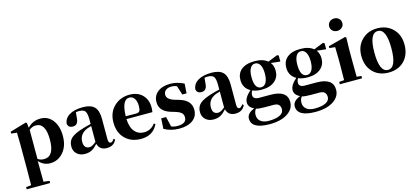

<svg xmlns="http://www.w3.org/2000/svg" viewBox="-77 -1500 5326 2435"><g transform="rotate(-15 2586.5 -283.0)"><path d="M266 -79Q297 -54 349 -54Q482 -54 482 -275Q482 -494 355 -494Q305 -494 266 -459ZM262 -488Q330 -563 434 -563Q529 -563 589 -489Q653 -410 653 -276Q653 -143 581 -61Q512 17 410 17Q322 17 263 -52V7Q263 65 265 221L342 230V259H35V230L102 223Q104 65 104 7V-320Q104 -395 101 -467L27 -475V-499L241 -562L255 -552Z M1032 -305Q994 -295 977 -288Q870 -244 870 -139Q870 -51 945 -51Q980 -51 1032 -97ZM834 -510 818 -504ZM1281 -61Q1246 17 1154 17Q1060 17 1036 -70Q993 -23 962 -6Q923 17 867 17Q802 17 762 -20Q721 -57 721 -119Q721 -188 767 -229Q814 -271 934 -306Q953 -311 980 -319L1006 -325L1032 -332V-393Q1032 -471 1011 -500Q989 -528 932 -528Q910 -528 890 -524L883 -453Q879 -358 808 -358Q751 -358 739 -409Q745 -481 809 -521Q875 -563 989 -563Q1095 -563 1142 -514Q1188 -466 1188 -357V-88Q1188 -37 1219 -37Q1240 -37 1264 -75Z M1623 -310Q1657 -310 1670 -329Q1682 -347 1682 -395Q1682 -459 1656 -494Q1632 -528 1591 -528Q1493 -528 1487 -311ZM1826 -118Q1762 17 1603 17Q1476 17 1398 -59Q1316 -138 1316 -275Q1316 -409 1405 -490Q1487 -563 1602 -563Q1711 -563 1774 -497Q1833 -434 1833 -335Q1833 -297 1827 -274H1487Q1491 -163 1541 -106Q1586 -54 1661 -54Q1752 -54 1807 -130Z M2198 -336Q2349 -291 2349 -167Q2349 -80 2284 -32Q2219 17 2105 17Q1996 17 1907 -33L1915 -169H1979L2010 -37Q2048 -22 2092 -22Q2210 -22 2210 -104Q2210 -138 2191 -159Q2168 -183 2111 -201L2053 -218Q1910 -262 1910 -382Q1910 -463 1969 -512Q2031 -563 2139 -563Q2224 -563 2316 -518L2308 -392H2252L2214 -510Q2183 -525 2142 -525Q2096 -525 2069 -503Q2041 -481 2041 -444Q2041 -383 2139 -353Z M2721 -305Q2683 -295 2666 -288Q2559 -244 2559 -139Q2559 -51 2634 -51Q2669 -51 2721 -97ZM2523 -510 2507 -504ZM2970 -61Q2935 17 2843 17Q2749 17 2725 -70Q2682 -23 2651 -6Q2612 17 2556 17Q2491 17 2451 -20Q2410 -57 2410 -119Q2410 -188 2456 -229Q2503 -271 2623 -306Q2642 -311 2669 -319L2695 -325L2721 -332V-393Q2721 -471 2700 -500Q2678 -528 2621 -528Q2599 -528 2579 -524L2572 -453Q2568 -358 2497 -358Q2440 -358 2428 -409Q2434 -481 2498 -521Q2564 -563 2678 -563Q2784 -563 2831 -514Q2877 -466 2877 -357V-88Q2877 -37 2908 -37Q2929 -37 2953 -75Z M3309 -263Q3332 -305 3332 -378Q3332 -451 3309 -492Q3285 -533 3244 -533Q3202 -533 3179 -492Q3156 -451 3156 -378Q3156 -221 3243 -221Q3285 -221 3309 -263ZM3226 35Q3146 35 3107 24Q3082 56 3082 101Q3082 155 3121 185Q3159 215 3228 215Q3324 215 3376 187Q3424 161 3424 116Q3424 35 3337 35ZM3561 -474 3440 -487Q3474 -443 3474 -378Q3474 -295 3417 -245Q3355 -190 3243 -190Q3173 -190 3121 -212Q3104 -184 3104 -155Q3104 -99 3183 -99H3330Q3550 -99 3550 53Q3550 141 3468 198Q3380 259 3229 259Q2988 259 2988 123Q2988 53 3088 14Q3015 -19 3015 -82Q3015 -146 3101 -222Q3011 -271 3011 -378Q3011 -462 3068 -511Q3130 -563 3244 -563Q3354 -563 3415 -512L3543 -563L3561 -552Z M3911 -263Q3934 -305 3934 -378Q3934 -451 3911 -492Q3887 -533 3846 -533Q3804 -533 3781 -492Q3758 -451 3758 -378Q3758 -221 3845 -221Q3887 -221 3911 -263ZM3828 35Q3748 35 3709 24Q3684 56 3684 101Q3684 155 3723 185Q3761 215 3830 215Q3926 215 3978 187Q4026 161 4026 116Q4026 35 3939 35ZM4163 -474 4042 -487Q4076 -443 4076 -378Q4076 -295 4019 -245Q3957 -190 3845 -190Q3775 -190 3723 -212Q3706 -184 3706 -155Q3706 -99 3785 -99H3932Q4152 -99 4152 53Q4152 141 4070 198Q3982 259 3831 259Q3590 259 3590 123Q3590 53 3690 14Q3617 -19 3617 -82Q3617 -146 3703 -222Q3613 -271 3613 -378Q3613 -462 3670 -511Q3732 -563 3846 -563Q3956 -563 4017 -512L4145 -563L4163 -552Z M4299 -685Q4274 -708 4274 -743Q4274 -778 4299 -802Q4324 -825 4360 -825Q4397 -825 4422 -802Q4447 -779 4447 -743Q4447 -708 4422 -685Q4396 -662 4360 -662Q4324 -662 4299 -685ZM4507 -31V0H4215V-31L4281 -37Q4283 -155 4283 -238V-318Q4283 -394 4280 -470L4205 -478V-502L4434 -562L4448 -552L4444 -392V-238Q4444 -153 4446 -37Z M4648 -64Q4571 -144 4571 -276Q4571 -406 4654 -486Q4733 -563 4854 -563Q4976 -563 5055 -487Q5138 -407 5138 -276Q5138 -142 5060 -62Q4982 17 4854 17Q4726 17 4648 -64ZM4965 -274Q4965 -528 4854 -528Q4742 -528 4742 -274Q4742 -18 4854 -18Q4965 -18 4965 -274Z"/></g></svg>

Font: Source Han Serif SC Heavy
Style: Regular
Weight: 900
Designer: Ryoko NISHIZUKA  (kana & ideographs); Frank Grießhammer (Latin, Greek & Cyrillic); Wenlong ZHANG  (bopomofo); Sandoll Co
Foundry: Adobe Systems Incorporated
Version: Version 1.001 October 20, 2017